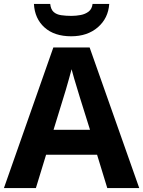

<svg xmlns="http://www.w3.org/2000/svg" viewBox="-20 -959 730 979"><path d="M527 0 475 -170H215L163 0H0L252 -717H437L690 0ZM387 -463Q382 -480 374 -506Q366 -532 358 -559Q350 -586 345 -606Q340 -586 331.5 -556.5Q323 -527 315.5 -500.5Q308 -474 304 -463L253 -297H439ZM537 -939Q532 -866 479 -820Q426 -774 343 -774Q257 -774 207 -819Q157 -864 153 -939H236Q239 -911 253.5 -898Q268 -885 292 -881.5Q316 -878 344 -878Q368 -878 391.5 -882.5Q415 -887 432 -900Q449 -913 452 -939Z"/></svg>

Font: Noto Sans Nag Mundari
Style: Bold
Weight: 700
Version: Version 1.000